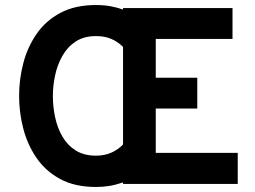

<svg xmlns="http://www.w3.org/2000/svg" viewBox="-20 -732 1013 764"><path d="M362 12Q278 12 219.5 -19.6Q161 -51.3 125 -104.1Q89 -156.8 72.5 -220.9Q56 -285 56 -350Q56 -416.5 72.8 -480.7Q89.5 -544.9 125.7 -597.2Q161.8 -649.6 220.3 -680.8Q278.8 -712 362 -712Q393.2 -712 420.6 -707Q448.1 -701.9 469.6 -693.8V-700H905.2V-577.2H599.8V-422.8H765V-300H599.8V-123.8H926V0H469.6V-6.2Q438.8 4.2 413.5 8.1Q388.1 12 362 12ZM362 -112.6Q395.4 -112.6 422.4 -124.3Q449.3 -136.1 469.6 -157V-545.2Q449.3 -565.7 423.2 -577Q397.2 -588.4 362 -588.4Q313.8 -588.4 280.8 -566.5Q247.8 -544.7 227.9 -509.1Q208 -473.5 199.2 -431.8Q190.4 -390 190.4 -350Q190.4 -307.6 199.3 -265.6Q208.2 -223.5 228.2 -188.8Q248.3 -154.1 281.2 -133.3Q314.1 -112.6 362 -112.6Z"/></svg>

Font: Overpass
Style: Regular
Weight: 400
Designer: Delve Withrington, Dave Bailey, Thomas Jockin
Foundry: Delve Fonts LLC
Version: Version 4.000